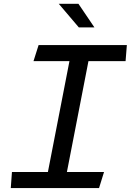

<svg xmlns="http://www.w3.org/2000/svg" viewBox="-20 -960 668 980"><path d="M35 0H485.5L511 -82H321.5L431.5 -648H621L627.5 -730H177L151 -648H334.5L224.5 -82H41ZM280 -940.5 382.5 -820H462L380.5 -940.5Z"/></svg>

Font: Monaspace Krypton
Style: Italic
Weight: 400
Italic angle: -11°
Designer: Riley Cran & the Lettermatic Team
Foundry: Lettermatic
Version: Version 1.101 (Monaspace Krypton)